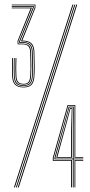

<svg xmlns="http://www.w3.org/2000/svg" viewBox="-20 -820 395 840"><path d="M83.2 -437.5Q58.2 -437.5 46.4 -448.9Q34.5 -460.2 33.2 -486.8Q32.5 -506.2 32.6 -525.8Q32.8 -545.2 33.2 -566H37Q36.2 -539.2 36.2 -521.9Q36.2 -504.5 37 -486Q38 -461.8 49.2 -451.1Q60.5 -440.5 83.2 -440.5Q105 -440.5 115.2 -451.2Q125.5 -462 127 -487Q128 -501.8 128.1 -529.1Q128.2 -556.5 127 -591.2Q126 -617 114.8 -628Q103.5 -639 78.8 -639H72.5V-640.8L131.5 -786.2V-796.8H31.5V-800H135V-785.5L77.5 -642.5Q96 -642.5 107.5 -637.2Q119 -632 124.5 -620.9Q130 -609.8 130.5 -591.5Q131.8 -550.2 131.8 -528Q131.8 -505.8 130.5 -486.5Q129 -460.2 118 -448.9Q107 -437.5 83.2 -437.5ZM83.2 -450Q65.8 -450 57.2 -458.8Q48.8 -467.5 48 -487.2Q47.2 -506.2 47.1 -521.2Q47 -536.2 48 -566H51.8Q50.8 -534.5 50.9 -519.5Q51 -504.5 51.8 -486.8Q52.5 -469.5 59.8 -461.4Q67 -453.2 83.2 -453.2Q98.5 -453.2 104.9 -461.8Q111.2 -470.2 112.2 -487.8Q113.2 -502.8 113.4 -517.8Q113.5 -532.8 113.1 -550.6Q112.8 -568.5 112 -591.8Q111.5 -610 103.6 -618Q95.8 -626 78.8 -626H57.5L56.5 -640.2L114 -783.5H31.5V-786.8H119.8L60 -639.2L60.8 -629.2H78.8Q94.2 -629.2 104.8 -622.1Q115.2 -615 116 -590.8Q117.2 -560.2 117.1 -531.2Q117 -502.2 116 -487.5Q115 -467.5 107.2 -458.8Q99.5 -450 83.2 -450ZM83.2 -443.8Q62 -443.8 51.9 -453.5Q41.8 -463.2 40.8 -486.8Q40 -506.5 39.9 -522.1Q39.8 -537.8 40.8 -566H44.2Q43.8 -544.5 43.6 -524.6Q43.5 -504.8 44.2 -487Q45.2 -465.8 54.5 -456.4Q63.8 -447 83.2 -447Q101.2 -447 109.9 -456.4Q118.5 -465.8 119.8 -487.5Q121 -505.5 120.9 -531.1Q120.8 -556.8 119.5 -591Q118.8 -615.2 108.4 -624Q98 -632.8 78.8 -632.8H63.8L63.2 -638.2L124 -787.8V-790H31.5V-793.5H127.8V-786.8L67.2 -637.8V-636.2H78.8Q99.5 -636.2 110.9 -627Q122.2 -617.8 123.2 -591.2Q124.5 -558 124.5 -532Q124.5 -506 123.2 -486.8Q121.8 -462.5 111.9 -453.1Q102 -443.8 83.2 -443.8ZM49.5 0 305.5 -800H309.5L53.5 0ZM41 0 297 -800H301.2L45.2 0ZM57.8 0 313.8 -800H318L62 0ZM291.2 0V-116.5H211V-129.5L275.5 -360H309.5V-133H344.2V-129.8H306V-356.8H278.5L214.8 -129V-119.8H295V0ZM306 0V-119.8H344.2V-116.5H309.5V0ZM298.5 0V-123H218.2V-128.5L256.8 -266.2L280.8 -353.5H303L302.2 -259.8V-126.2H344.2V-123H302.2V0ZM222 -126.2H298.5V-257L300 -350H283.2L259.5 -263.5L222 -128ZM226 -129.8 262.5 -261 285.5 -346.8H297L295 -254.2V-129.8ZM231 -133H291.2V-252.2L293.8 -343.5H287.8L265.2 -258.2Z"/></svg>

Font: Big Shoulders Inline Display Thin Thin
Style: Regular
Weight: 250
Version: Version 2.002